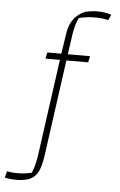

<svg xmlns="http://www.w3.org/2000/svg" viewBox="-56 -696 556 886"><g transform="rotate(5 222.0 -253.5)"><path d="M0 144 8 114Q26 119 58 119Q90 119 122 111Q136 82 144 28L206 -419H139L145 -448H210L225 -546Q237 -623 303 -650Q334 -657 359 -657Q395 -657 424 -647L412 -621Q389 -628 349 -628Q312 -628 276 -619Q260 -586 254 -545L240 -448H343L337 -419H236L174 28Q167 76 154.5 101.5Q142 127 118 138.5Q94 150 52 150Q23 150 0 144Z"/></g></svg>

Font: Athiti ExtraLight
Style: Regular
Weight: 275
Designer: CadsonDemak Team
Foundry: CadsonDemak
Version: Version 1.033